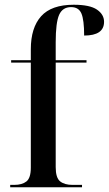

<svg xmlns="http://www.w3.org/2000/svg" viewBox="-20 -790 459 810"><path d="M23 0V-10H40Q73 -10 91.5 -24.5Q110 -39 110 -83V-526H27V-536H110V-582Q110 -673 153.5 -721.5Q197 -770 291 -770Q359 -770 389 -749.5Q419 -729 419 -698Q419 -640 335 -640Q335 -706 323.5 -733Q312 -760 280 -760Q244 -760 229.5 -727.5Q215 -695 215 -612V-536H345V-526H215V-85Q215 -40 233.5 -25Q252 -10 286 -10H326V0Z"/></svg>

Font: Noto Serif Display SemiCondensed Medium
Style: Regular
Weight: 500
Width: 4
Designer: Monotype Design Team
Foundry: Monotype Imaging Inc.
Version: Version 2.009